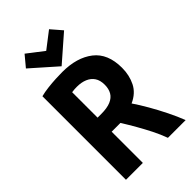

<svg xmlns="http://www.w3.org/2000/svg" viewBox="-275 -1020 1110 1110"><g transform="rotate(-45 280.0 -465.0)"><path d="M60 0V-683Q87 -690 120.5 -694Q154 -698 186 -699.5Q218 -701 240 -701Q359 -701 430.5 -645.5Q502 -590 502 -474Q502 -413 477.5 -364Q453 -315 395 -289Q421 -251 449.5 -201.5Q478 -152 504 -99.5Q530 -47 548 0H403Q387 -44 365.5 -86.5Q344 -129 320 -171Q296 -213 270 -255Q266 -255 262.5 -255Q259 -255 255 -255H198V0ZM198 -370H228Q276 -370 305.5 -382.5Q335 -395 348.5 -418.5Q362 -442 362 -475Q362 -512 346.5 -535Q331 -558 303.5 -569.5Q276 -581 240 -581Q233 -581 221 -580.5Q209 -580 198 -578ZM261 -727 106 -864 161 -930 261 -853 361 -930 418 -864Z"/></g></svg>

Font: Ubuntu Sans Mono
Style: Bold
Weight: 700
Monospace: yes
Designer: Dalton Maag Ltd
Foundry: Dalton Maag Ltd
Version: Version 1.006